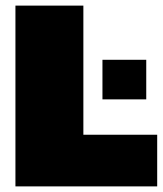

<svg xmlns="http://www.w3.org/2000/svg" viewBox="-20 -664 580 684"><path d="M35 0V-644H277V-184H540V0ZM345 -310V-451H501V-310Z"/></svg>

Font: Kanit Black
Style: Regular
Weight: 900
Designer: Katatrad Team
Foundry: CadsonDemak
Version: Version 2.000; ttfautohint (v1.8.3)